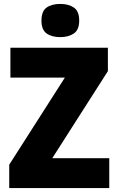

<svg xmlns="http://www.w3.org/2000/svg" viewBox="-20 -957 600 977"><path d="M536 0H27V-119L310 -562H33V-714H529V-595L246 -152H536ZM287 -937Q329 -937 356 -918.5Q383 -900 383 -852Q383 -805 355.5 -786.5Q328 -768 287 -768Q244 -768 217.5 -786.5Q191 -805 191 -852Q191 -900 217 -918.5Q243 -937 287 -937Z"/></svg>

Font: Noto Sans Malayalam SemiCondensed Black
Style: Regular
Weight: 900
Width: 4
Designer: Jelle Bosma - Monotype Design Team
Foundry: Monotype Imaging Inc.
Version: Version 2.104; ttfautohint (v1.8.4.7-5d5b)